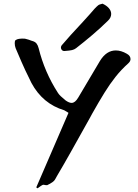

<svg xmlns="http://www.w3.org/2000/svg" viewBox="-20 -891 749 1043"><path d="M332 -614Q323 -613 317 -618.5Q311 -624 311 -632Q311 -641 318 -648Q354 -691 430 -772L468 -814Q497 -849 513 -862Q519 -867 537 -871Q559 -861 571.5 -846.5Q584 -832 584 -815Q584 -795 566 -778Q525 -738 481.5 -701Q438 -664 393 -629Q384 -622 371.5 -619Q359 -616 332 -614ZM184 132 177 127 352 -278Q350 -279 347.5 -281Q345 -283 341 -285Q337 -287 334 -289Q331 -291 329 -292Q212 -327 151 -440Q137 -467 117.5 -509Q98 -551 74 -608L65 -629Q60 -642 60 -657Q60 -671 65 -673Q77 -683 115 -681Q119 -680 124.5 -678.5Q130 -677 137 -675Q144 -672 149 -670.5Q154 -669 157 -668Q171 -664 178.5 -654.5Q186 -645 190 -629Q222 -499 295 -386Q300 -378 310.5 -368Q321 -358 337 -345Q356 -332 369 -332Q388 -332 405 -361L523 -560Q558 -617 609 -617Q638 -617 669 -599Q689 -588 689 -570Q689 -558 677 -547Q639 -513 608 -474Q577 -435 547 -386.5Q517 -338 481 -274L468 -250Q409 -144 364.5 -65Q320 14 289 66Q288 68 285.5 72.5Q283 77 279 84Q272 98 236 115Q227 115 219 113Q213 111 202 119Z"/></svg>

Font: Mansalva
Style: Regular
Weight: 400
Designer: Carolina Short
Foundry: Carolina Short
Version: Version 2.112; ttfautohint (v1.8.4.7-5d5b)